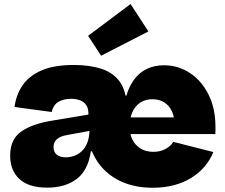

<svg xmlns="http://www.w3.org/2000/svg" viewBox="-20 -892 1084 925"><path d="M715.5 12.5Q635 12.5 572.2 -14Q509.5 -40.5 468 -89Q426.5 -137.5 410 -203.5L452.5 -431.5H589Q602.5 -477.5 627.2 -510.2Q652 -543 687.8 -560.2Q723.5 -577.5 770 -577.5Q839 -577.5 895.2 -540.2Q951.5 -503 984.8 -436.2Q1018 -369.5 1018 -281.5Q1018 -273 1018 -264Q1018 -255 1017.5 -246H820Q821 -255.5 821.2 -265.8Q821.5 -276 821.5 -287.5Q821.5 -326 808.8 -354.5Q796 -383 771.8 -398.5Q747.5 -414 714 -414Q681 -414 656.2 -398Q631.5 -382 618 -352.2Q604.5 -322.5 604.5 -281.5Q604.5 -246 618.2 -218.8Q632 -191.5 657.8 -176Q683.5 -160.5 719 -160.5Q751 -160.5 776 -173.5Q801 -186.5 815 -208.5L1008 -159.5Q975 -79.5 898.8 -33.5Q822.5 12.5 715.5 12.5ZM208 12Q118.5 12 73.8 -29.2Q29 -70.5 29 -142.5Q29 -220 81.2 -257.5Q133.5 -295 232 -311L433.5 -344.5V-265.5L301 -241Q269.5 -235.5 253.8 -221.2Q238 -207 238 -183.5Q238 -158 254.5 -146Q271 -134 297 -134Q316.5 -134 336.5 -140.8Q356.5 -147.5 373.5 -163.2Q390.5 -179 400.8 -205Q411 -231 411 -269L451.5 -163H417.5Q405 -72 349.8 -30Q294.5 12 208 12ZM606 -207.5 418 -209.5 411 -269 406 -303.5V-344.5Q406 -372 394.2 -387.5Q382.5 -403 363.2 -409.5Q344 -416 321.5 -416Q290 -416 264 -402.8Q238 -389.5 229 -352.5L50 -376.5Q57.5 -434.5 88.2 -480.2Q119 -526 179.5 -552.5Q240 -579 337 -579Q412.5 -579 469.5 -560.2Q526.5 -541.5 558 -497Q589.5 -452.5 589.5 -376.5ZM527 -246V-326.5H874L880.5 -246ZM609 -872.5 695 -740.5 467 -623.5 404.5 -719.5Z"/></svg>

Font: Hepta Slab ExtraLight ExtraBold
Style: Regular
Weight: 800
Version: Version 1.102